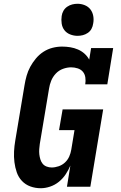

<svg xmlns="http://www.w3.org/2000/svg" viewBox="-20 -990 640 1018"><path d="M196 8Q167 8 141 -1.5Q115 -11 96.5 -30.5Q78 -50 69 -76Q60 -102 56.5 -130Q53 -158 54.5 -187Q56 -216 61 -245L110 -538Q114 -563 121 -588Q128 -613 140.5 -636Q153 -659 170.5 -680Q188 -701 210.5 -715.5Q233 -730 258.5 -736.5Q284 -743 309 -743Q331 -743 352.5 -739.5Q374 -736 393.5 -727.5Q413 -719 428 -705.5Q443 -692 453 -674L463 -735H580L549 -543H432Q435 -561 432.5 -579Q430 -597 419.5 -609.5Q409 -622 392 -627.5Q375 -633 357 -633Q336 -633 314 -625Q292 -617 276 -600Q260 -583 251.5 -562Q243 -541 240 -520L191 -227Q189 -213 188 -199Q187 -185 188.5 -171.5Q190 -158 194 -145Q198 -132 206 -122Q214 -112 227 -107Q240 -102 254 -102Q272 -102 291 -108.5Q310 -115 324.5 -128.5Q339 -142 347 -160Q355 -178 358 -197L375 -300H293L312 -410H527L459 0H335L353 -112Q343 -88 328 -65.5Q313 -43 292 -26Q271 -9 245.5 -0.5Q220 8 196 8ZM391 -800Q371 -800 352 -807.5Q333 -815 321.5 -830Q310 -845 307 -865Q304 -885 307 -905Q309 -920 316.5 -933Q324 -946 336.5 -954.5Q349 -963 363 -966.5Q377 -970 391 -970Q411 -970 429.5 -962.5Q448 -955 459.5 -940Q471 -925 474.5 -905Q478 -885 474 -865Q472 -850 465 -837Q458 -824 445.5 -815.5Q433 -807 419 -803.5Q405 -800 391 -800Z"/></svg>

Font: Iosevka HT Extrabold Extended
Style: Italic
Weight: 800
Width: 7
Italic angle: -9°
Monospace: yes
Designer: Belleve Invis
Foundry: Belleve Invis
Version: Version 32.3.0; ttfautohint (v1.8.4)